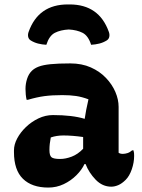

<svg xmlns="http://www.w3.org/2000/svg" viewBox="-20 -836 640 866"><path d="M515 -354V-147Q522 -142 534 -142Q544 -142 555 -145.5Q566 -149 576 -158H582Q584 -151 584.5 -146Q585 -141 585 -133Q585 -103 574.5 -72.5Q564 -42 547 -25Q530 -8 513.5 -1Q497 6 482 6Q442 6 411.5 -25.5Q381 -57 366 -96H361Q349 -70 324.5 -45.5Q300 -21 267.5 -5.5Q235 10 198 10Q124 10 83.5 -29.5Q43 -69 43 -150V-158Q43 -184 57.5 -211.5Q72 -239 97 -263Q122 -287 153.5 -302Q185 -317 219 -317Q306 -317 362 -300Q367 -336 379 -388Q350 -399 323 -403Q296 -407 261 -407Q215 -407 181 -402.5Q147 -398 106 -386H100Q95 -408 95 -435Q95 -458 102 -480Q109 -502 123 -516Q135 -528 154.5 -535.5Q174 -543 208 -546.5Q242 -550 297 -550Q349 -550 389.5 -532Q430 -514 458 -484.5Q486 -455 500.5 -421Q515 -387 515 -354ZM203 -159Q203 -135 212 -127Q221 -119 251 -119Q276 -119 303.5 -129.5Q331 -140 355 -165V-218Q306 -225 266 -225Q235 -225 209 -216Q203 -186 203 -161ZM290 -703Q253 -701 227.5 -688Q202 -675 189 -634Q170 -635 152 -639.5Q134 -644 118 -654Q109 -660 107 -670.5Q105 -681 109 -692Q153 -816 286 -816H294Q427 -816 471 -692Q475 -681 473 -670.5Q471 -660 462 -654Q446 -644 428 -639.5Q410 -635 391 -634Q378 -675 352.5 -688Q327 -701 290 -703Z"/></svg>

Font: Recursive Sn Csl St XBd
Style: Regular
Weight: 800
Version: Version 1.085;hotconv 1.1.0;makeotfexe 2.6.0; ttfautohint (v